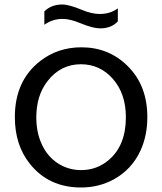

<svg xmlns="http://www.w3.org/2000/svg" viewBox="-20 -790 720 852"><path d="M502.9 -695.3Q474.6 -664.1 424.3 -664.1Q392.6 -664.1 336.9 -687Q291 -706.1 257.8 -706.1Q213.4 -706.1 176.8 -680.2V-739.3Q207.5 -770 255.9 -770Q286.6 -770 343.8 -746.1Q386.7 -728 422.9 -728Q469.2 -728 502.9 -752.9ZM341.3 -580.1Q461.9 -580.1 545.4 -498Q633.8 -411.6 633.8 -270.5Q633.8 -188 603.5 -122.1Q564.5 -37.6 484.9 5.9Q418.9 42 339.4 42Q195.8 42 111.8 -64Q45.9 -147 45.9 -270.5Q45.9 -431.6 158.2 -519Q236.8 -580.1 341.3 -580.1ZM338.9 -504.9Q249.5 -504.9 191.4 -430.7Q141.1 -366.7 141.1 -269Q141.1 -199.7 167 -146.5Q191.4 -95.2 235.8 -65.9Q282.7 -35.2 340.3 -35.2Q410.2 -35.2 463.4 -80.6Q538.6 -145.5 538.6 -269.5Q538.6 -374.5 480.5 -440.4Q423.3 -504.9 338.9 -504.9Z"/></svg>

Font: BIZ UDPGothic
Style: Regular
Weight: 400
Designer: TypeBank Co., Ltd.
Foundry: Morisawa Inc.
Version: Version 1.051